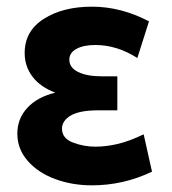

<svg xmlns="http://www.w3.org/2000/svg" viewBox="-20 -544 516 576"><path d="M266 -104Q298 -104 332.5 -112Q367 -120 411 -141L436 -29Q350 12 256 12Q196 12 145 -7Q94 -26 63 -61.5Q32 -97 32 -143Q32 -188 62 -220.5Q92 -253 146 -266Q101 -283 77.5 -314Q54 -345 54 -385Q54 -451 111.5 -487.5Q169 -524 256 -524Q343 -524 427 -480L392 -370Q331 -409 266 -409Q231 -409 209.5 -397.5Q188 -386 188 -365Q188 -341 214.5 -328Q241 -315 286 -315H332V-213H274Q219 -213 192.5 -197.5Q166 -182 166 -158Q166 -129 198.5 -116.5Q231 -104 266 -104Z"/></svg>

Font: Geom SemiBold
Style: Bold
Weight: 600
Version: Version 1.102